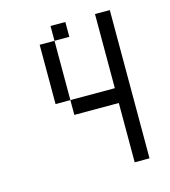

<svg xmlns="http://www.w3.org/2000/svg" viewBox="-97 -579 694 782"><g transform="rotate(-15 250.0 -187.5)"><path d="M250 -437.5V-500H187.5V-437.5H125Q125 -437.5 125 -187.5H187.5V-125H375Q375 -125 375 125H437.5Q437.5 125 437.5 -500H375V-187.5H187.5Q187.5 -187.5 187.5 -437.5Z"/></g></svg>

Font: UnifontExMono
Style: Regular
Weight: 500
Version: Version 15.0.06